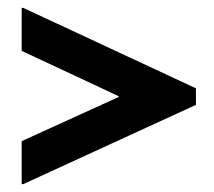

<svg xmlns="http://www.w3.org/2000/svg" viewBox="-20 -601 542 487"><path d="M39 -581 477 -377V-335L39 -134H35V-243L281 -355V-357L35 -472V-581Z"/></svg>

Font: Non Bureau Medium
Style: Regular
Weight: 500
Designer: Jona Saucedo
Foundry: Non Foundry
Version: Version 1.000; ttfautohint (v1.8.4)